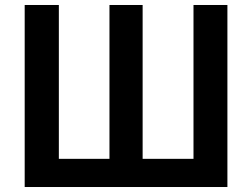

<svg xmlns="http://www.w3.org/2000/svg" viewBox="-20 -750 1011 770"><path d="M892 0H79V-730H216V-113H419V-730H552V-113H756V-730H892Z"/></svg>

Font: Mplus 1p Bold
Style: Bold
Weight: 700
Version: Version 1.061